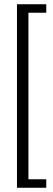

<svg xmlns="http://www.w3.org/2000/svg" viewBox="-20 -705 248 905"><path d="M114 -645V140H198V180H60V-685H198V-645Z"/></svg>

Font: Karma Variable Light
Style: Regular
Weight: 300
Designer: Joana Correia
Foundry: Indian Type Foundry
Version: Version 3.000